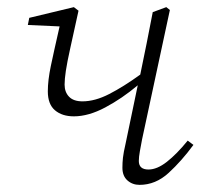

<svg xmlns="http://www.w3.org/2000/svg" viewBox="-20 -505 562 538"><path d="M187 -179Q154 -179 134 -196Q114 -213 114 -249Q114 -280 122.5 -320.5Q131 -361 147 -431L58 -435L62 -455L187 -485L200 -475Q186 -411 177 -370.5Q168 -330 164.5 -306.5Q161 -283 161 -268Q161 -247 173.5 -234Q186 -221 211 -221Q246 -221 286 -241.5Q326 -262 373 -296Q382 -340 391 -384Q400 -428 408 -471L446 -485L456 -477L378 -114Q375 -98 372 -81.5Q369 -65 369 -54Q369 -30 396 -30Q420 -30 447.5 -51.5Q475 -73 506 -111L522 -99Q489 -54 452.5 -20.5Q416 13 371 13Q351 13 337 0.5Q323 -12 323 -35Q323 -49 324.5 -63Q326 -77 332 -103L366 -266Q322 -229 275 -204Q228 -179 187 -179Z"/></svg>

Font: Source Serif Pro Light
Style: Italic
Weight: 300
Italic angle: -12°
Designer: Frank Grießhammer
Foundry: Adobe Systems Incorporated
Version: Version 3.001;hotconv 1.0.111;makeotfexe 2.5.65597